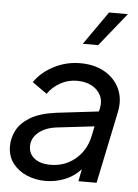

<svg xmlns="http://www.w3.org/2000/svg" viewBox="-55 -829 637 884"><g transform="rotate(5 263.0 -387.0)"><path d="M188 12Q142 12 102 -5Q62 -22 37 -54.5Q12 -87 12 -135Q12 -171 30 -206.5Q48 -242 91.5 -268.5Q135 -295 212 -305L406 -328L409 -340Q417 -377 403 -404Q389 -431 360.5 -445.5Q332 -460 294 -460Q252 -460 216.5 -440Q181 -420 159 -388L91 -436Q123 -483 180 -512.5Q237 -542 302 -542Q368 -542 415.5 -514.5Q463 -487 484.5 -439.5Q506 -392 493 -331L424 0H340L351 -56Q320 -22 277.5 -5Q235 12 188 12ZM104 -141Q104 -106 131 -85Q158 -64 205 -64Q271 -64 319.5 -104.5Q368 -145 382 -210L392 -258L221 -238Q168 -232 136 -205.5Q104 -179 104 -141ZM305 -632 413 -786H500L376 -632Z"/></g></svg>

Font: Plus Jakarta Display
Style: Italic
Weight: 400
Italic angle: -12°
Designer: Gumpita Rahayu
Foundry: Tokotype Studio
Version: Version 1.000